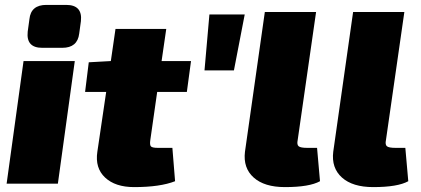

<svg xmlns="http://www.w3.org/2000/svg" viewBox="-20 -749 1718 783"><path d="M169 -729H250Q317 -729 310 -663L303 -612Q296 -554 234 -554H152Q86 -554 93 -620L100 -671Q106 -729 169 -729ZM216 0H7L76 -500H285Z M621 -374 593 -178Q590 -158 595.5 -152Q601 -146 624 -146H683L694 -10Q633 14 527 14Q450 14 408.5 -25Q367 -64 377 -130L413 -374H327L342 -495L432 -500L451 -631H658L639 -500H759L742 -374Z M934 -462H814L834 -690H978Z M1269 -700 1194 -178Q1190 -159 1198 -152.5Q1206 -146 1233 -146H1273L1285 -10Q1242 14 1142 14Q1058 14 1014.5 -25Q971 -64 979 -130L1060 -700Z M1629 -700 1554 -178Q1550 -159 1558 -152.5Q1566 -146 1593 -146H1633L1645 -10Q1602 14 1502 14Q1418 14 1374.5 -25Q1331 -64 1339 -130L1420 -700Z"/></svg>

Font: Exo 2.0 Black
Style: Italic
Weight: 900
Italic angle: -8°
Designer: Natanael Gama
Version: Version 1.001;PS 001.001;hotconv 1.0.70;makeotf.lib2.5.58329